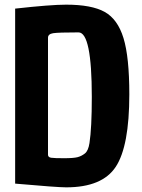

<svg xmlns="http://www.w3.org/2000/svg" viewBox="-20 -788 611 824"><path d="M264 -768Q373 -768 429 -737Q485 -706 510 -624.5Q535 -543 535 -383Q535 -161 477 -72.5Q419 16 264 16Q226 16 45 0V-751Q197 -768 264 -768ZM317 -649Q230 -649 208 -645.5Q186 -642 186 -626V-124Q186 -113 199.5 -111Q213 -109 254.5 -109Q296 -109 313 -113.5Q330 -118 344.5 -129.5Q359 -141 364 -174Q374 -238 374 -372Q374 -649 317 -649Z"/></svg>

Font: Chau Philomene One
Style: Regular
Weight: 400
Designer: Vicente Lamonaca
Foundry: TipoType
Version: Version 1.002